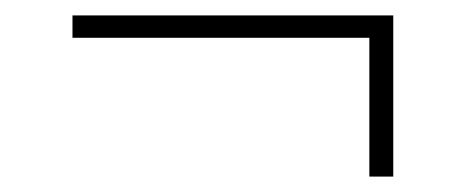

<svg xmlns="http://www.w3.org/2000/svg" viewBox="-20 -384 604 249"><path d="M459 -155V-335H74V-364H490V-155Z"/></svg>

Font: Montserrat ExtraLight
Style: Regular
Weight: 200
Designer: Julieta Ulanovsky
Foundry: Julieta Ulanovsky
Version: Version 9.000; ttfautohint (v1.8.4.7-5d5b)